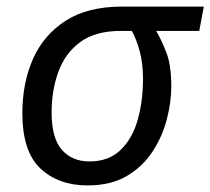

<svg xmlns="http://www.w3.org/2000/svg" viewBox="-20 -556 640 584"><path d="M246 8Q158 8 103 -43.5Q48 -95 48 -212Q48 -303 80 -376Q112 -449 179 -492.5Q246 -536 352 -536H600L586 -462H455Q472 -433 486.5 -395Q501 -357 501 -293Q501 -246 487.5 -193.5Q474 -141 444 -95Q414 -49 365.5 -20.5Q317 8 246 8ZM252 -65Q311 -65 347 -100Q383 -135 399 -192Q415 -249 415 -316Q415 -363 405 -400Q395 -437 381 -462H348Q270 -462 224 -428Q178 -394 157.5 -337.5Q137 -281 137 -214Q137 -136 168 -100.5Q199 -65 252 -65Z"/></svg>

Font: Manna Sans
Style: Italic
Weight: 400
Italic angle: -12°
Designer: Monotype Design Team
Foundry: Monotype Imaging Inc.
Version: Version 2.001.1; ttfautohint (v1.8.2)